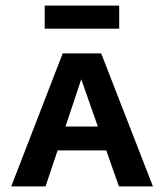

<svg xmlns="http://www.w3.org/2000/svg" viewBox="-20 -663 584 683"><path d="M404 -561H139V-643H404ZM358 -128H185L142 0H20L203 -473H340L524 0H403ZM328 -213 269 -381 213 -213Z"/></svg>

Font: Ysabeau SC
Style: Bold
Weight: 700
Designer: Christian Thalmann (Catharsis Fonts)
Version: Version 0.003